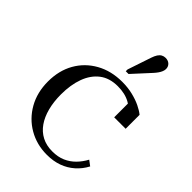

<svg xmlns="http://www.w3.org/2000/svg" viewBox="-227 -873 984 984"><g transform="rotate(45 264.5 -381.0)"><path d="M307 -22Q348 -22 378.5 -35.5Q409 -49 432 -72.5Q455 -96 471 -126L499 -105Q480 -69 450.5 -43Q421 -17 383.5 -3.5Q346 10 300 10Q226 10 166.5 -24.5Q107 -59 72.5 -120Q38 -181 38 -260Q38 -339 72 -399Q106 -459 167.5 -493.5Q229 -528 309 -528Q350 -528 385 -519.5Q420 -511 447 -498Q474 -485 491 -471V-370H408V-484Q417 -484 426 -479Q435 -474 442 -465Q449 -456 452.5 -446Q456 -436 453 -427Q436 -454 399 -475Q362 -496 309 -496Q249 -496 210 -466Q171 -436 151.5 -383Q132 -330 132 -260Q132 -207 143.5 -163Q155 -119 177 -87.5Q199 -56 231.5 -39Q264 -22 307 -22ZM326 -720Q332 -738 339.5 -749.5Q347 -761 357 -766.5Q367 -772 379 -772Q398 -772 409.5 -761Q421 -750 421 -733Q421 -724 417 -714Q413 -704 406 -694Q399 -684 390 -674L303 -579H283V-592Z"/></g></svg>

Font: Roboto Serif 144pt
Style: Regular
Weight: 400
Version: Version 1.008